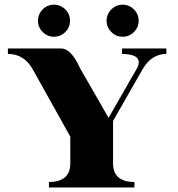

<svg xmlns="http://www.w3.org/2000/svg" viewBox="-20 -822 779 842"><path d="M468.3 -681.6Q447.5 -702.4 447.5 -731.2Q447.5 -760 468.3 -780.8Q489 -801.5 517.8 -801.5Q546.6 -801.5 567.4 -780.8Q588.1 -760 588.1 -731.2Q588.1 -702.4 567.4 -681.6Q546.6 -660.9 517.8 -660.9Q489 -660.9 468.3 -681.6ZM167.2 -681.6Q146.5 -702.4 146.5 -731.2Q146.5 -760 167.2 -780.8Q188 -801.5 216.8 -801.5Q245.6 -801.5 266.4 -780.8Q287.1 -760 287.1 -731.2Q287.1 -702.4 266.4 -681.6Q245.6 -660.9 216.8 -660.9Q188 -660.9 167.2 -681.6ZM456.1 -305.2 580.8 -522.7Q588.6 -536.4 588.6 -549.3Q588.6 -584.7 515.1 -585.4V-609.4H709.5V-585.4Q643.8 -585.4 605.2 -518.1L475.8 -291.7V-106Q475.8 -23.9 569.6 -23.9V0H194.6V-23.9Q288.3 -23.9 288.3 -106V-222.7L123.5 -518.1Q85.9 -585.4 14.6 -585.4V-609.4H247.8Q292.5 -609.4 331.1 -522.7Z"/></svg>

Font: itsadzoke
Style: Regular
Weight: 700
Width: 7
Version: Version 0.45